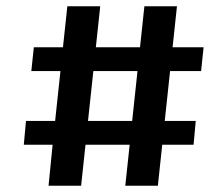

<svg xmlns="http://www.w3.org/2000/svg" viewBox="-20 -626 715 613"><path d="M394 -164H253L239 -33H135L148 -164H56L63 -240H156L173 -399H80L88 -475H181L195 -606H300L286 -475H427L441 -606H545L531 -475H630L622 -399H523L506 -240H605L598 -164H498L484 -33H380ZM261 -240H402L419 -399H278Z"/></svg>

Font: Karla Tamil Upright
Style: Bold
Weight: 700
Designer: Jonathan Pinhorn
Foundry: Jonathan Pinhorn
Version: Version 1.001